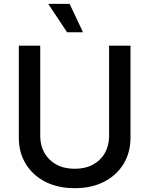

<svg xmlns="http://www.w3.org/2000/svg" viewBox="-20 -964 774 995"><path d="M367.2 11.2Q279.8 11.2 214.6 -22.2Q149.4 -55.7 113.5 -114.7Q77.6 -173.8 77.6 -250V-727.5H188.5V-258.8Q188.5 -210 210.2 -171.6Q231.9 -133.3 272 -111.3Q312 -89.4 367.2 -89.4Q422.4 -89.4 462.4 -111.3Q502.4 -133.3 523.9 -171.6Q545.4 -210 545.4 -258.8V-727.5H656.2V-250Q656.2 -173.8 620.4 -114.7Q584.5 -55.7 519.5 -22.2Q454.6 11.2 367.2 11.2ZM327.6 -796.9 230 -943.8H340.8L410.2 -796.9Z"/></svg>

Font: Inter 17pt Medium
Style: Regular
Weight: 500
Version: Version 4.001;git-66647c0bb